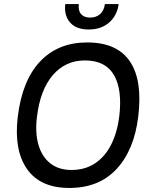

<svg xmlns="http://www.w3.org/2000/svg" viewBox="-20 -920 728 950"><path d="M303 -900H370Q366 -868 381 -850.5Q396 -833 426 -833Q456 -833 475.5 -850.5Q495 -868 499 -900H567Q560 -844 520.5 -809Q481 -774 419 -774Q357 -774 326.5 -809Q296 -844 303 -900ZM68 -343Q90 -523 179 -616.5Q268 -710 411 -710Q559 -710 622.5 -616.5Q686 -523 664 -343Q644 -178 557 -84Q470 10 323 10Q179 10 113.5 -84Q48 -178 68 -343ZM334 -79Q401 -79 450.5 -112Q500 -145 530 -204.5Q560 -264 570 -343Q586 -476 544 -548.5Q502 -621 400 -621Q304 -621 241.5 -548.5Q179 -476 163 -343Q153 -264 170 -204.5Q187 -145 228.5 -112Q270 -79 334 -79Z"/></svg>

Font: Haskoy Medium
Style: Italic
Weight: 500
Designer: Ertekin Erdin
Foundry: Ertekin Erdin
Version: Version 2.000; ttfautohint (v1.8.4.7-5d5b)